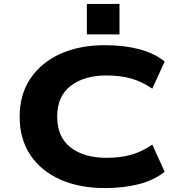

<svg xmlns="http://www.w3.org/2000/svg" viewBox="-20 -946 924 977"><path d="M512 11Q385 11 287.5 -32Q190 -75 135 -156.5Q80 -238 80 -352Q80 -466 135.5 -547.5Q191 -629 288 -672.5Q385 -716 513 -716Q610 -716 687 -696Q764 -676 818 -633L755 -495Q700 -532 645.5 -547Q591 -562 522 -562Q409 -562 340 -509.5Q271 -457 271 -353Q271 -249 339 -196Q407 -143 522 -143Q591 -143 645.5 -158Q700 -173 755 -210L818 -72Q764 -29 687 -9Q610 11 512 11ZM422 -771V-926H588V-771Z"/></svg>

Font: Nunito Sans 7pt Expanded ExtraBold
Style: Regular
Weight: 800
Width: 7
Designer: Vernon Adams
Foundry: Vernon Adams
Version: Version 3.101;gftools[0.9.27]